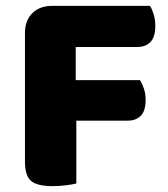

<svg xmlns="http://www.w3.org/2000/svg" viewBox="-20 -626 571 654"><path d="M65 -513Q65 -556 90 -581Q115 -606 158 -606H491Q498 -595 503.5 -577Q509 -559 509 -538Q509 -500 492.5 -483Q476 -466 448 -466H238V-353H457Q464 -342 470 -324.5Q476 -307 476 -286Q476 -248 459.5 -231.5Q443 -215 415 -215H240V-1Q229 2 206 5Q183 8 159 8Q106 8 85.5 -10Q65 -28 65 -75V-513Z"/></svg>

Font: Baloo Da 2 ExtraBold
Style: Regular
Weight: 800
Designer: Noopur Datye, Sulekha Rajkumar and Ek Type
Foundry: Ek Type
Version: Version 1.640;hotconv 1.0.111;makeotfexe 2.5.65597; ttfautoh